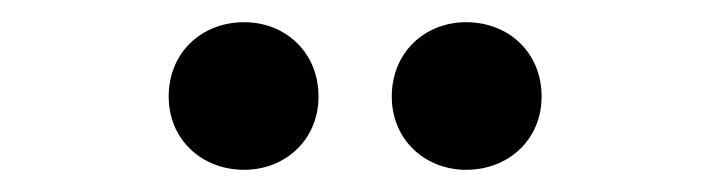

<svg xmlns="http://www.w3.org/2000/svg" viewBox="-20 -767 640 173"><path d="M400 -614C438 -614 468 -641 468 -680C468 -720 438 -747 400 -747C363 -747 333 -720 333 -680C333 -641 363 -614 400 -614ZM200 -614C237 -614 267 -641 267 -680C267 -720 237 -747 200 -747C162 -747 132 -720 132 -680C132 -641 162 -614 200 -614Z"/></svg>

Font: Montserrat-Alt1
Style: Bold
Weight: 700
Designer: Differentunic
Foundry: Differentunic
Version: Version 7.222